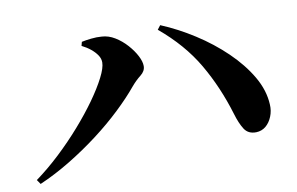

<svg xmlns="http://www.w3.org/2000/svg" viewBox="-60 -702 1120 723"><g transform="rotate(-10 500.0 -340.5)"><path d="M283.6 -570.2 287.5 -585.1Q302.6 -588.5 323.9 -590.8Q345.2 -593.2 364.3 -591.6Q390.2 -590.3 414.5 -575.4Q438.8 -560.5 458.5 -538.5Q478.1 -516.5 489.6 -494.3Q501.1 -472.1 501.1 -455.1Q501.1 -435.8 482.6 -421.3Q464.1 -406.9 447.4 -387.2Q415.4 -348.3 370.7 -306Q326.1 -263.6 272.3 -222.8Q218.5 -182 159.9 -146.4Q101.2 -110.7 41.8 -85L30.2 -101.9Q76.9 -135.9 123.2 -179.3Q169.5 -222.8 210 -269Q250.5 -315.2 281.9 -359.1Q313.2 -403.1 331.4 -438.9Q349.7 -474.7 349.7 -495.7Q349.7 -510.3 340.8 -523.5Q332 -536.7 317.3 -548.8Q302.6 -560.8 283.6 -570.2ZM875.6 -135.8Q844.8 -135 830.1 -157.9Q815.5 -180.7 804.3 -218.6Q772.1 -325.4 719.7 -415.2Q667.3 -504.9 576.9 -580.2L588.8 -595.7Q652.4 -569.3 714.6 -529.5Q776.8 -489.7 827.8 -440.6Q878.7 -391.5 910 -338Q941.2 -284.5 943.8 -230.1Q945.4 -205.6 936.5 -184Q927.7 -162.3 912.2 -149.4Q896.7 -136.5 875.6 -135.8Z"/></g></svg>

Font: Early Summer Mincho VF
Style: Regular
Weight: 250
Designer: GuiWonder
Version: Version 1.002